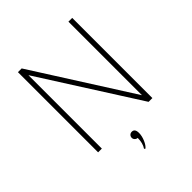

<svg xmlns="http://www.w3.org/2000/svg" viewBox="-276 -999 1397 1397"><g transform="rotate(-45 423.0 -300.0)"><path d="M144 0H182.5V-755.5L663.5 0H702.5V-825H663.5V-68.5L182.5 -825H144ZM406 225Q425 210.5 439.8 176Q454.5 141.5 454.5 111Q454.5 67 423.5 67Q409.5 67 400.5 76Q391.5 85 391.5 98.5Q391.5 111 400.5 120Q409.5 129 422 129.5Q422 184 398.5 218Z"/></g></svg>

Font: Spartan ExtraLight
Style: Regular
Weight: 200
Designer: Matt Bailey, Mirko Velimirovic
Foundry: Matt Bailey
Version: Version 1.003; ttfautohint (v1.8.3)